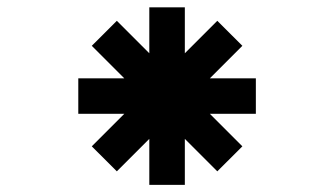

<svg xmlns="http://www.w3.org/2000/svg" viewBox="-20 -606 919 528"><path d="M557.1 -390.6H683.6V-293H557.1L646.5 -203.6L577.6 -134.8L488.3 -224.1V-97.7H390.6V-224.1L301.3 -134.8L232.4 -203.6L321.8 -293H195.3V-390.6H321.8L232.4 -480L301.3 -548.8L390.6 -459.5V-585.9H488.3V-459.5L577.6 -548.8L646.5 -480Z"/></svg>

Font: BabelStone Pigpen
Style: Regular
Weight: 400
Designer: Andrew West
Foundry: BabelStone
Version: Version 1.02 November 6, 2013